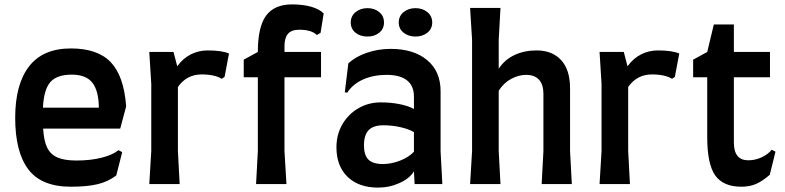

<svg xmlns="http://www.w3.org/2000/svg" viewBox="-20 -836 3565 872"><path d="M49 -301Q49 -453 112 -534.5Q175 -616 302 -616Q424 -616 483.5 -553Q543 -490 553 -353L526 -252H176Q179 -197 194 -166Q209 -135 240.5 -121Q272 -107 327 -107Q392 -107 442.5 -120Q493 -133 518 -154L535 -145L508 -39Q471 -11 423.5 0.5Q376 12 302 12Q168 12 108.5 -67Q49 -146 49 -301ZM429 -347Q428 -425 399 -461Q370 -497 306 -497Q238 -497 208.5 -463Q179 -429 175 -347Z M1020 -593 1000 -487 987 -478Q974 -487 950 -492.5Q926 -498 896 -498Q828 -498 788 -441V-150L796 0H658L667 -150V-455L658 -600H768L785 -535Q811 -571 846.5 -589Q882 -607 923 -607Q987 -607 1020 -593Z M1087 -565 1151 -600Q1151 -714 1188.5 -765Q1226 -816 1307 -816Q1356 -816 1393 -805.5Q1430 -795 1450 -775L1436 -687L1419 -677Q1395 -701 1339 -701Q1304 -701 1288 -682.5Q1272 -664 1272 -626V-600H1438V-485H1272V-150L1281 0H1143L1151 -150V-485H1087Z M1709 -371Q1755 -371 1795 -363Q1835 -355 1860 -341V-397Q1860 -446 1828.5 -471Q1797 -496 1736 -496Q1676 -496 1629 -475Q1582 -454 1557 -415L1546 -417L1562 -548Q1595 -579 1646.5 -596.5Q1698 -614 1754 -614Q1859 -614 1920 -563Q1981 -512 1981 -422V-149L1989 0H1863L1860 -58Q1841 -26 1795 -5Q1749 16 1697 16Q1609 16 1558.5 -33Q1508 -82 1508 -167Q1508 -225 1535 -271.5Q1562 -318 1608 -344.5Q1654 -371 1709 -371ZM1719 -91Q1757 -91 1797 -106.5Q1837 -122 1860 -147V-236Q1836 -250 1798.5 -258.5Q1761 -267 1721 -267Q1675 -267 1654 -244.5Q1633 -222 1633 -176Q1633 -132 1653 -111.5Q1673 -91 1719 -91ZM1573 -734Q1573 -763 1595 -781Q1617 -799 1649 -799Q1681 -799 1702.5 -781Q1724 -763 1724 -734Q1724 -705 1702.5 -687.5Q1681 -670 1649 -670Q1616 -670 1594.5 -687.5Q1573 -705 1573 -734ZM1791 -734Q1791 -763 1813 -781Q1835 -799 1867 -799Q1899 -799 1921 -781Q1943 -763 1943 -734Q1943 -705 1921 -687.5Q1899 -670 1867 -670Q1835 -670 1813 -687.5Q1791 -705 1791 -734Z M2448 -150V-410Q2448 -452 2428 -474Q2408 -496 2369 -496Q2336 -496 2302 -478Q2268 -460 2245 -424V-150L2253 0H2115L2124 -150V-655L2115 -800H2253L2245 -655V-524Q2272 -565 2316.5 -586Q2361 -607 2417 -607Q2488 -607 2528.5 -563Q2569 -519 2569 -435V-150L2577 0H2440Z M3065 -593 3045 -487 3032 -478Q3019 -487 2995 -492.5Q2971 -498 2941 -498Q2873 -498 2833 -441V-150L2841 0H2703L2712 -150V-455L2703 -600H2813L2830 -535Q2856 -571 2891.5 -589Q2927 -607 2968 -607Q3032 -607 3065 -593Z M3128 -565 3192 -600 3222 -725H3313V-600H3477V-485H3313V-189Q3313 -108 3378 -108Q3410 -108 3439 -121.5Q3468 -135 3485 -156L3502 -147L3476 -42Q3441 -12 3412.5 0Q3384 12 3347 12Q3265 12 3228.5 -39Q3192 -90 3192 -213V-485H3128Z"/></svg>

Font: Farro Medium
Style: Regular
Weight: 500
Designer: Aceler Chua
Foundry: Grayscale Limited
Version: Version 1.101